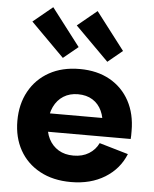

<svg xmlns="http://www.w3.org/2000/svg" viewBox="-58 -911 778 972"><g transform="rotate(5 330.5 -425.0)"><path d="M339 11.5Q247.5 11.5 180.8 -24.8Q114 -61 78 -125.2Q42 -189.5 42 -274Q42 -359 78 -424.2Q114 -489.5 179.5 -526Q245 -562.5 334 -562.5Q423 -562.5 487.8 -526Q552.5 -489.5 587.5 -424.5Q622.5 -359.5 622.5 -273.5Q622.5 -259.5 622.5 -249.5Q622.5 -239.5 621.5 -232H471.5Q473 -243 473.2 -254.5Q473.5 -266 473.5 -280.5Q473.5 -326.5 457.5 -361.2Q441.5 -396 410.8 -415.2Q380 -434.5 336.5 -434.5Q294.5 -434.5 263 -414.8Q231.5 -395 214.2 -358.8Q197 -322.5 197 -274Q197 -229.5 214.5 -195.5Q232 -161.5 263.8 -142.2Q295.5 -123 340 -123Q385.5 -123 418.2 -143.2Q451 -163.5 467 -197.5L614 -154.5Q583 -77.5 510.8 -33Q438.5 11.5 339 11.5ZM138.5 -232V-325.5H532L548.5 -232ZM398.5 -862.5 299.5 -781 469.5 -611 544 -672.5ZM173 -862.5 74 -781 243.5 -611 318.5 -672.5Z"/></g></svg>

Font: Hepta Slab
Style: Bold
Weight: 700
Designer: Michael LaGattuta
Foundry: Michael LaGattuta
Version: Version 1.100